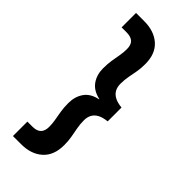

<svg xmlns="http://www.w3.org/2000/svg" viewBox="-309 -862 1092 1092"><g transform="rotate(45 237.0 -316.0)"><path d="M130 179H64V63H104Q139 63 156 46.5Q173 30 173 -4Q173 -29 168.5 -54.5Q164 -80 159 -109.5Q154 -139 154 -176Q154 -229 180.5 -266.5Q207 -304 263 -315V-317Q207 -329 180.5 -366.5Q154 -404 154 -456Q154 -493 159 -522.5Q164 -552 168.5 -578Q173 -604 173 -628Q173 -663 156 -679Q139 -695 104 -695H64V-811H130Q210 -811 258.5 -768Q307 -725 307 -642Q307 -608 302 -580Q297 -552 291.5 -524Q286 -496 286 -462Q286 -438 296 -419Q306 -400 327.5 -388Q349 -376 386 -372V-261Q349 -257 327.5 -245Q306 -233 296 -214Q286 -195 286 -171Q286 -138 291.5 -109.5Q297 -81 302 -52.5Q307 -24 307 9Q307 92 258.5 135.5Q210 179 130 179Z"/></g></svg>

Font: DM Sans 17pt ExtraBold
Style: Regular
Weight: 800
Version: Version 4.004;gftools[0.9.30]